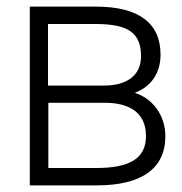

<svg xmlns="http://www.w3.org/2000/svg" viewBox="-20 -560 550 580"><path d="M272.5 0C408 0 479.5 -51 479.5 -148.5C479.5 -215.5 437 -264.5 387 -279.5C432.5 -296.5 465 -335 465 -395C465 -491.5 397.5 -540 270 -540H70V0ZM269 -487.5C370 -487.5 406 -459 406 -390C406 -330 360.5 -301.5 294 -301.5H125V-487.5ZM126 -52.5V-249.5H297C365.5 -249.5 421 -223.5 421 -149C421 -81 371.5 -52.5 270 -52.5Z"/></svg>

Font: Vela Sans Light
Style: Regular
Weight: 300
Designer: Principal design: Mikhail Sharanda - project Manrope.
Design modification: Ravid Balaliev
Foundry: Mikhail Sharanda
Version: Version 1.001